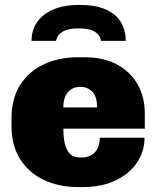

<svg xmlns="http://www.w3.org/2000/svg" viewBox="-20 -755 641 785"><path d="M301 10Q222 10 160 -19Q98 -48 62.5 -104Q27 -160 27 -240V-271Q27 -351 62 -407Q97 -463 159 -492Q221 -521 300 -521H325Q404 -521 459 -491Q514 -461 543 -409.5Q572 -358 572 -291V-229H239Q239 -197 244.5 -170Q250 -143 265 -127Q280 -111 310 -111Q337 -111 354 -121Q371 -131 379.5 -149.5Q388 -168 388 -192H571Q571 -136 540 -90Q509 -44 452 -17Q395 10 316 10ZM239 -316H377Q377 -360 357.5 -380Q338 -400 308 -400Q277 -400 258 -378.5Q239 -357 239 -316ZM109 -588Q109 -632 132 -665Q155 -698 199 -716.5Q243 -735 304 -735Q370 -735 412 -716.5Q454 -698 474 -665Q494 -632 494 -588H393Q389 -612 367.5 -625.5Q346 -639 302 -639Q258 -639 236 -625.5Q214 -612 209 -588Z"/></svg>

Font: Chivo Medium Black
Style: Regular
Weight: 900
Version: Version 2.002